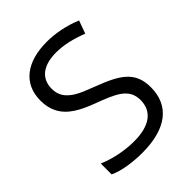

<svg xmlns="http://www.w3.org/2000/svg" viewBox="-207 -839 964 964"><g transform="rotate(-45 274.5 -357.0)"><path d="M237 10C411 10 501 -64 501 -193C501 -306 431 -346 304 -394C260 -411 231 -422 205 -438C167 -462 143 -491 143 -539C143 -614 197 -653 288 -653C341 -653 397 -640 458 -616L483 -685C420 -711 354 -724 292 -724C151 -724 61 -659 61 -537C61 -502 68 -475 80 -451C110 -392 172 -361 246 -333C353 -293 419 -266 419 -184C419 -105 361 -60 249 -60C183 -60 110 -75 52 -100V-23C98 0 174 10 237 10Z"/></g></svg>

Font: Frost Regular
Style: Regular
Weight: 400
Designer: Lee Frost
Foundry: Lee Frost for Ice Communication Norge AS
Version: Version 2.011;hotconv 1.0.107;makeotfexe 2.5.65593